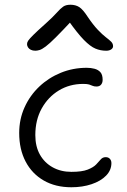

<svg xmlns="http://www.w3.org/2000/svg" viewBox="-20 -781 535 810"><path d="M281 9Q214 9 164.5 -19.5Q115 -48 88 -99.5Q61 -151 61 -220Q61 -278 83.5 -328Q106 -378 145.5 -415.5Q185 -453 236.5 -474Q288 -495 346 -495Q363 -495 378.5 -491Q394 -487 403.5 -476.5Q413 -466 413 -444Q413 -432 406.5 -424Q400 -416 387 -416Q377 -416 370.5 -419Q364 -422 356 -424.5Q348 -427 331 -427Q274 -427 228.5 -399.5Q183 -372 156 -323.5Q129 -275 129 -211Q129 -163 148.5 -128.5Q168 -94 202.5 -75Q237 -56 281 -56Q326 -56 350 -65.5Q374 -75 385.5 -87Q397 -99 405 -108.5Q413 -118 426 -118Q437 -118 443.5 -111Q450 -104 450 -93Q450 -63 427.5 -40Q405 -17 366.5 -4Q328 9 281 9ZM129 -567Q118 -567 110 -571Q102 -575 98 -581.5Q94 -588 94 -595Q94 -602 99 -609.5Q104 -617 120.5 -633.5Q137 -650 173 -682Q204 -710 219.5 -727.5Q235 -745 246.5 -753Q258 -761 277 -761Q299 -761 314.5 -751Q330 -741 350 -710Q373 -676 392.5 -655.5Q412 -635 426.5 -624Q441 -613 449 -605Q457 -597 457 -586Q457 -578 449 -572.5Q441 -567 428 -567Q404 -567 382.5 -576Q361 -585 334 -612.5Q307 -640 268 -695L285 -696Q242 -650 215.5 -623.5Q189 -597 173 -585Q157 -573 147 -570Q137 -567 129 -567Z"/></svg>

Font: Shantell Sans Light
Style: Regular
Weight: 300
Designer: Stephen Nixon, Anya Danilova, Shantell Martin
Foundry: Arrow Type
Version: Version 1.011;[c5ecc13dd]